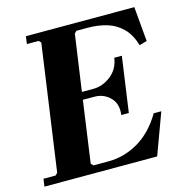

<svg xmlns="http://www.w3.org/2000/svg" viewBox="-104 -764 823 857"><g transform="rotate(-15 308.0 -335.0)"><path d="M553 -190H588L518 0H-3L2 -35H58L68 -45L150 -625L140 -635H86L91 -670H592L606 -510L571 -500Q555 -553 525 -582Q495 -611 455 -623Q415 -635 367 -635H315L305 -625L268 -365H321Q364 -365 402 -394.5Q440 -424 447 -475H482L446 -220H411Q418 -271 388.5 -300.5Q359 -330 316 -330H263L223 -45L233 -35H303Q375 -35 440.5 -73Q506 -111 553 -190Z"/></g></svg>

Font: Brygada 1918
Style: Bold Italic
Weight: 700
Italic angle: -8°
Designer: Mateusz Machalski | Borys Kosmynka | Przemek Hoffer
Foundry: NIEPODLEGLA 2018
Version: Version 3.006